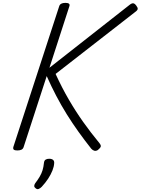

<svg xmlns="http://www.w3.org/2000/svg" viewBox="-20 -1035 981 1340"><path d="M101 15Q83 15 76.5 9.5Q70 4 73 -9L393 -991Q400 -1015 436 -1015Q473 -1015 464 -991L325 -562L883 -1000Q899 -1013 909.5 -1012Q920 -1011 931 -996Q942 -982 941 -972.5Q940 -963 923 -951L368 -519Q412 -423 460 -340.5Q508 -258 560.5 -184Q613 -110 674 -36Q686 -21 683 -11.5Q680 -2 663 12Q650 20 638.5 17Q627 14 617 3Q571 -55 528 -115Q485 -175 446 -237.5Q407 -300 372 -367Q337 -434 306 -504L145 -9Q141 4 130 9.5Q119 15 101 15ZM230 280Q220 273 219 264.5Q218 256 225 245Q244 220 257 198Q270 176 277 153Q284 130 287 100Q289 85 298.5 79Q308 73 323 73Q342 73 351 81.5Q360 90 358 105Q357 127 346 155Q335 183 316 212Q297 241 271 269Q261 279 250.5 283.5Q240 288 230 280Z"/></svg>

Font: Playwrite US Trad Light
Style: Regular
Weight: 300
Designer: Veronika Burian, José Scaglione
Foundry: TypeTogether
Version: Version 1.003